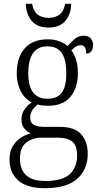

<svg xmlns="http://www.w3.org/2000/svg" viewBox="-20 -751 524 1011"><path d="M216 240Q123 240 76.5 199.5Q30 159 30 89Q30 48 46.5 20Q63 -8 88.5 -25Q114 -42 142 -48Q123 -57 108 -74.5Q93 -92 93 -123Q93 -152 109 -174.5Q125 -197 147 -212Q108 -232 88 -273Q68 -314 68 -364Q68 -448 110 -496Q152 -544 233 -544Q266 -544 293 -533.5Q320 -523 336 -509Q349 -524 370.5 -543.5Q392 -563 421 -563Q446 -563 458 -548.5Q470 -534 470 -514Q470 -495 461.5 -482Q453 -469 434 -469Q434 -489 427.5 -501Q421 -513 406 -513Q391 -513 380 -506Q369 -499 356 -486Q371 -466 380.5 -436.5Q390 -407 390 -364Q390 -289 351 -241.5Q312 -194 233 -194Q222 -194 204.5 -195.5Q187 -197 179 -201Q163 -189 151 -172Q139 -155 139 -130Q139 -105 157.5 -94Q176 -83 211 -83H296Q373 -83 407.5 -44Q442 -5 442 59Q442 142 386 191Q330 240 216 240ZM230 -231Q281 -231 305 -262.5Q329 -294 329 -365Q329 -439 304.5 -473Q280 -507 229 -507Q181 -507 155 -472.5Q129 -438 129 -364Q129 -231 230 -231ZM218 202Q311 202 348.5 165Q386 128 386 68Q386 15 361 -5.5Q336 -26 284 -26H198Q153 -26 119 -1Q85 24 85 86Q85 118 97.5 144.5Q110 171 139 186.5Q168 202 218 202ZM236 -606Q176 -606 146.5 -641.5Q117 -677 116 -731H149Q156 -691 178.5 -674Q201 -657 236 -657Q270 -657 293 -674Q316 -691 323 -731H355Q354 -677 324.5 -641.5Q295 -606 236 -606Z"/></svg>

Font: Noto Serif Armenian SemiCondensed Light
Style: Regular
Weight: 300
Width: 4
Designer: Monotype Design Team
Foundry: Monotype Imaging Inc.
Version: Version 2.008; ttfautohint (v1.8.4.7-5d5b)